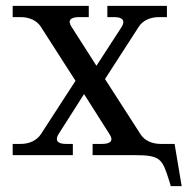

<svg xmlns="http://www.w3.org/2000/svg" viewBox="-20 -526 646 651"><path d="M23 -468H50C80 -468 105 -456 118 -436L236 -252L118 -70C104 -50 80 -38 50 -38H23V0H227V-38H203C173 -38 166 -52 179 -72L265 -207L352 -70C365 -50 356 -38 326 -38H294V0H436C526 0 530 13 554 88L559 105H596L572 -38H552H525C495 -38 470 -50 457 -70L336 -258L451 -436C464 -456 489 -468 519 -468H546V-506H344V-468H368C398 -468 405 -454 392 -434L307 -303L222 -436C209 -456 218 -468 248 -468H281V-506H23Z"/></svg>

Font: LT Superior Serif Medium
Style: Regular
Weight: 500
Designer: Daniel Lyons
Foundry: LyonsType
Version: Version 2.120;FEAKit 1.0